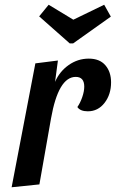

<svg xmlns="http://www.w3.org/2000/svg" viewBox="-20 -777 488 809"><path d="M224 -522 212 -432Q231 -476 269.5 -503Q308 -530 354 -530Q400 -530 424 -502Q448 -474 448 -430Q448 -379 420.5 -343.5Q393 -308 350 -308Q318 -308 306 -326Q318 -343 326.5 -367.5Q335 -392 335 -412Q335 -453 299 -453Q226 -453 195 -278L146 0L29 12L129 -510ZM145 -708 185 -757 289 -694 419 -757 447 -707 288 -594H274Z"/></svg>

Font: Sansita SW
Style: Italic
Weight: 400
Italic angle: -11°
Designer: Pablo Cosgaya
Foundry: Omnibus-Type
Version: Version 1.000